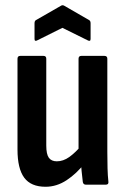

<svg xmlns="http://www.w3.org/2000/svg" viewBox="-20 -706 477 734"><path d="M154.2 8Q98.3 8 72.6 -26.7Q46.9 -61.5 46.9 -133.9V-481.4Q46.9 -492.3 57.3 -492.3H146.5Q156.9 -492.3 156.9 -481.4V-149.8Q156.9 -116.5 166.7 -102.9Q176.6 -89.3 197.3 -89.3Q221.6 -89.3 244.8 -105.7Q268 -122.2 293.9 -152.7L304.1 -82.4Q273 -42.4 234.8 -17.2Q196.6 8 154.2 8ZM308.5 0Q298.6 0 296.6 -10Q294.1 -28 291.9 -52.6Q289.6 -77.2 289.6 -95.1L280.3 -126.1V-481.4Q280.3 -492.3 290.7 -492.3H379.4Q390.3 -492.3 390.3 -481.4V-125.3Q390.3 -90.7 391.1 -62.5Q391.9 -34.3 394.3 -12.4Q396.3 0 384.4 0ZM123.4 -552.2Q112 -545.7 112 -557.1V-617Q112 -626.5 117.9 -629.4L212.7 -683.8Q219.1 -688.2 226.1 -683.8L320.3 -629.4Q326.3 -626.5 326.3 -617V-557.1Q326.3 -545.7 314.4 -552.2L218.6 -599.6Z"/></svg>

Font: Sofia Sans Condensed
Style: Regular
Weight: 400
Designer: Botio Nikoltchev, Ani Petrova
Foundry: lettersoup
Version: Version 4.100